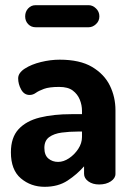

<svg xmlns="http://www.w3.org/2000/svg" viewBox="-20 -711 511 740"><path d="M152 9Q99 9 60.5 -23.5Q22 -56 22 -124Q22 -181 51.5 -213Q81 -245 133.5 -258Q186 -271 255 -271H296V-284Q296 -306 287.5 -327Q279 -348 260.5 -362Q242 -376 208 -376Q170 -376 149.5 -368.5Q129 -361 118 -353Q107 -345 94 -345Q73 -345 61.5 -366Q50 -387 50 -409Q50 -430 75.5 -446.5Q101 -463 138 -472Q175 -481 210 -481Q288 -481 335 -453Q382 -425 403.5 -381Q425 -337 425 -286V-41Q425 -24 407 -12Q389 0 362 0Q337 0 320.5 -12Q304 -24 304 -41V-70Q277 -39 240.5 -15Q204 9 152 9ZM204 -87Q225 -87 246 -101Q267 -115 281.5 -137Q296 -159 296 -183V-204H281Q248 -204 218 -200Q188 -196 169.5 -182.5Q151 -169 151 -141Q151 -113 166.5 -100Q182 -87 204 -87ZM117 -606Q100 -606 88.5 -618Q77 -630 77 -648Q77 -666 88.5 -678.5Q100 -691 117 -691H322Q337 -691 350 -678.5Q363 -666 363 -648Q363 -630 350 -618Q337 -606 322 -606Z"/></svg>

Font: Dosis
Style: Bold
Weight: 700
Designer: EdgarTolentino, PabloImpallari, IginoMarini
Foundry: EdgarTolentino, PabloImpallari, IginoMarini
Version: Version 3.001; ttfautohint (v1.8.2)